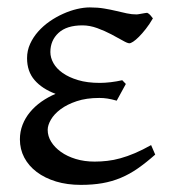

<svg xmlns="http://www.w3.org/2000/svg" viewBox="-20 -489 461 523"><path d="M396.5 -439Q387.2 -422.9 377.2 -410.2Q367.2 -397.5 358.4 -388.7Q349.6 -379.9 342.8 -375.5Q335.9 -371.1 332.5 -371.1Q327.1 -371.1 314 -378.7Q300.8 -386.2 283.2 -395.5Q265.6 -404.8 244.9 -412.4Q224.1 -419.9 204.6 -419.9Q161.6 -419.9 139.4 -399.4Q117.2 -378.9 117.2 -347.2Q117.2 -332 125.5 -317.1Q133.8 -302.2 150.6 -290.3Q167.5 -278.3 192.6 -270.8Q217.8 -263.2 252 -263.2Q265.1 -263.2 281.7 -265.1Q298.3 -267.1 313 -270.5L322.8 -260.3L297.9 -214.8Q283.7 -218.8 272.9 -220.5Q262.2 -222.2 250.5 -222.2Q215.3 -222.2 189 -213.4Q162.6 -204.6 145 -191.4Q127.4 -178.2 118.7 -163.1Q109.9 -147.9 109.9 -135.3Q109.9 -118.2 119.4 -102.8Q128.9 -87.4 146 -75.2Q163.1 -63 186.5 -55.9Q210 -48.8 237.8 -48.8Q254.9 -48.8 272.2 -50.8Q289.6 -52.7 308.1 -57.9Q326.7 -63 347.4 -71.8Q368.2 -80.6 391.6 -93.8L402.8 -67.9Q377.9 -45.9 355.5 -30.3Q333 -14.6 309.1 -4.6Q285.2 5.4 258.8 10Q232.4 14.6 200.2 14.6Q163.1 14.6 132.6 5.4Q102.1 -3.9 80.1 -20.5Q58.1 -37.1 46.1 -59.8Q34.2 -82.5 34.2 -109.4Q34.2 -130.4 41.5 -149.2Q48.8 -168 62 -183.8Q75.2 -199.7 93 -212.2Q110.8 -224.6 131.3 -233.4Q94.7 -247.1 74.2 -270.8Q53.7 -294.4 53.7 -330.6Q53.7 -351.1 62 -369.4Q70.3 -387.7 84 -403.1Q97.7 -418.5 115.2 -430.7Q132.8 -442.9 151.9 -451.4Q170.9 -460 189.7 -464.4Q208.5 -468.8 224.6 -468.8Q246.1 -468.8 263.7 -465.8Q281.2 -462.9 296.6 -459.2Q312 -455.6 325.4 -452.6Q338.9 -449.7 352.5 -449.7Q354 -449.7 357.9 -450.4Q361.8 -451.2 366.5 -451.9Q371.1 -452.6 375.2 -453.4Q379.4 -454.1 380.9 -454.1Q386.2 -451.7 389.4 -447.8Q392.6 -443.8 396.5 -439Z"/></svg>

Font: Noto Serif Devanagari
Style: Regular
Weight: 400
Designer: Monotype Design Team
Foundry: Monotype Imaging Inc.
Version: Version 1.01